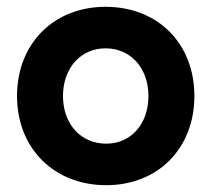

<svg xmlns="http://www.w3.org/2000/svg" viewBox="-20 -532 621 564"><path d="M292 12C444 12 551 -96 551 -250C551 -404 444 -512 290 -512C138 -512 30 -404 30 -250C30 -96 139 12 292 12ZM292 -110C217 -110 165 -168 165 -250C165 -332 217 -390 290 -390C364 -390 416 -332 416 -250C416 -168 365 -110 292 -110Z"/></svg>

Font: HB Figtree Prototype
Style: Bold
Weight: 700
Designer: Alfredo Marco Pradil
Foundry: Hanken Design Co.®
Version: Version 1.002;Glyphs 3.2 (3228)